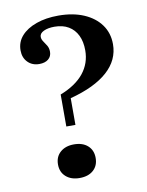

<svg xmlns="http://www.w3.org/2000/svg" viewBox="-76 -686 578 753"><g transform="rotate(-10 213.5 -310.0)"><path d="M163.7 -196.8V-324.2Q225.8 -348.4 257.3 -387.5Q288.7 -426.6 288.7 -478.2Q288.7 -512.9 276.6 -537.9Q264.5 -562.9 241.5 -576.6Q218.5 -590.3 185.5 -590.3Q159.7 -590.3 142.7 -582.3Q125.8 -574.2 125.8 -560.5Q125.8 -550.8 132.3 -541.5Q138.7 -532.3 145.2 -521.8Q151.6 -511.3 151.6 -496.8Q151.6 -478.2 138.3 -467.3Q125 -456.5 102.4 -456.5Q74.2 -456.5 56.5 -474.6Q38.7 -492.7 38.7 -521.8Q38.7 -554.8 60.1 -579Q81.5 -603.2 119.8 -616.9Q158.1 -630.6 208.1 -630.6Q266.1 -630.6 309.3 -612.1Q352.4 -593.5 376.2 -560.5Q400 -527.4 400 -483.1Q400 -420.2 349.2 -374.6Q298.4 -329 200 -303.2V-196.8ZM180.6 11.3Q146.8 11.3 126.2 -6.9Q105.6 -25 105.6 -55.6Q105.6 -86.3 126.2 -104.4Q146.8 -122.6 180.6 -122.6Q215.3 -122.6 235.5 -104.4Q255.6 -86.3 255.6 -55.6Q255.6 -25 235.5 -6.9Q215.3 11.3 180.6 11.3Z"/></g></svg>

Font: Playfair 9pt
Style: Bold
Weight: 700
Designer: Claus Eggers Sørensen
Foundry: Claus Eggers Sørensen
Version: Version 2.203